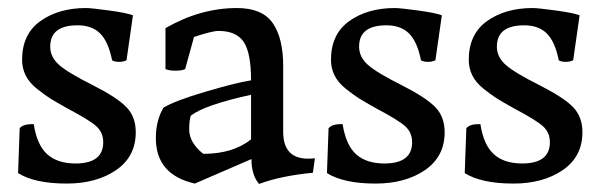

<svg xmlns="http://www.w3.org/2000/svg" viewBox="-20 -446 1495 478"><path d="M311 -408 295 -296Q287 -292 277 -292Q265 -292 259 -296Q250 -342 229.5 -362.5Q209 -383 173 -383Q105 -383 105 -330Q105 -304 127 -284.5Q149 -265 211 -234Q272 -203 295 -179Q318 -155 318 -117Q318 -56 269 -22.5Q220 11 146 11Q67 11 25 -15L29 -127Q38 -137 60 -137H64Q72 -85 97.5 -62Q123 -39 168 -39Q237 -39 237 -92Q237 -116 220 -131.5Q203 -147 148 -176Q121 -191 106.5 -200Q92 -209 72.5 -224.5Q53 -240 44 -258Q35 -276 35 -297Q35 -361 80.5 -393.5Q126 -426 194 -426Q207 -426 251 -420Q295 -414 311 -408Z M605 -99V-210Q490 -185 455 -158Q451 -145 451 -124Q451 -91 486 -63Q560 -63 605 -99ZM524 -369Q508 -369 463 -354L441 -274Q433 -270 417 -270Q401 -270 392 -274V-376Q479 -426 570 -426Q633 -426 659 -388.5Q685 -351 685 -282V-118Q685 -51 747 -51Q756 -51 764 -52L759 -16Q678 -8 625 12Q606 -10 606 -50L465 11Q368 -11 368 -102Q368 -146 387 -178Q415 -195 491 -217.5Q567 -240 605 -246Q605 -315 586.5 -342Q568 -369 524 -369Z M1080 -408 1064 -296Q1056 -292 1046 -292Q1034 -292 1028 -296Q1019 -342 998.5 -362.5Q978 -383 942 -383Q874 -383 874 -330Q874 -304 896 -284.5Q918 -265 980 -234Q1041 -203 1064 -179Q1087 -155 1087 -117Q1087 -56 1038 -22.5Q989 11 915 11Q836 11 794 -15L798 -127Q807 -137 829 -137H833Q841 -85 866.5 -62Q892 -39 937 -39Q1006 -39 1006 -92Q1006 -116 989 -131.5Q972 -147 917 -176Q890 -191 875.5 -200Q861 -209 841.5 -224.5Q822 -240 813 -258Q804 -276 804 -297Q804 -361 849.5 -393.5Q895 -426 963 -426Q976 -426 1020 -420Q1064 -414 1080 -408Z M1423 -408 1407 -296Q1399 -292 1389 -292Q1377 -292 1371 -296Q1362 -342 1341.5 -362.5Q1321 -383 1285 -383Q1217 -383 1217 -330Q1217 -304 1239 -284.5Q1261 -265 1323 -234Q1384 -203 1407 -179Q1430 -155 1430 -117Q1430 -56 1381 -22.5Q1332 11 1258 11Q1179 11 1137 -15L1141 -127Q1150 -137 1172 -137H1176Q1184 -85 1209.5 -62Q1235 -39 1280 -39Q1349 -39 1349 -92Q1349 -116 1332 -131.5Q1315 -147 1260 -176Q1233 -191 1218.5 -200Q1204 -209 1184.5 -224.5Q1165 -240 1156 -258Q1147 -276 1147 -297Q1147 -361 1192.5 -393.5Q1238 -426 1306 -426Q1319 -426 1363 -420Q1407 -414 1423 -408Z"/></svg>

Font: Darwin Serif Regular ALPHA
Style: Regular
Weight: 400
Designer: Emily de Oliveira Santos
Version: Version 0.1